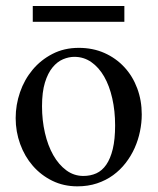

<svg xmlns="http://www.w3.org/2000/svg" viewBox="-20 -624 540 658"><path d="M465.8 -231.9Q465.8 -203.1 459.7 -173.6Q453.6 -144 441.4 -116.7Q429.2 -89.4 410.6 -65.4Q392.1 -41.5 367.7 -23.7Q343.3 -5.9 312.5 4.4Q281.7 14.6 245.1 14.6Q198.2 14.6 159.4 -4.4Q120.6 -23.4 92.5 -55.7Q64.5 -87.9 49.1 -130.4Q33.7 -172.9 33.7 -219.2Q33.7 -264.6 48.6 -307.9Q63.5 -351.1 91.6 -384.8Q119.6 -418.5 159.7 -439.2Q199.7 -460 250 -460Q298.3 -460 337.9 -442.4Q377.4 -424.8 406 -394Q434.6 -363.3 450.2 -321.5Q465.8 -279.8 465.8 -231.9ZM374.5 -194.3Q374.5 -244.1 364.7 -287.1Q355 -330.1 336.9 -361.6Q318.8 -393.1 293 -411.1Q267.1 -429.2 234.9 -429.2Q215.8 -429.2 196 -420.9Q176.3 -412.6 160.2 -393.1Q144 -373.5 134 -341.1Q124 -308.6 124 -259.8Q124 -211.9 134 -168.5Q144 -125 162.6 -92.3Q181.2 -59.6 207.3 -40.3Q233.4 -21 265.6 -21Q290 -21 310.1 -30Q330.1 -39.1 344.2 -59.6Q358.4 -80.1 366.5 -113.3Q374.5 -146.5 374.5 -194.3ZM92.3 -549.3V-603.5H406.2V-549.3Z"/></svg>

Font: Doulos SIL Phon
Style: Regular
Weight: 400
Designer: Walt Agee, Victor Gaultney, Peter Martin, Debbi Hosken, Becca Hirsbrunner
Foundry: SIL International
Version: Version 5.000